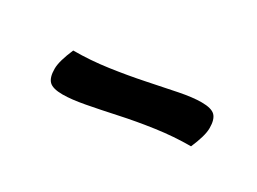

<svg xmlns="http://www.w3.org/2000/svg" viewBox="-26 -661 769 575"><g transform="rotate(30 358.0 -373.0)"><path d="M185 -279Q151 -279 138.5 -291.5Q126 -304 126 -334Q126 -348 131.5 -367Q137 -386 147 -409Q206 -409 266 -417.5Q326 -426 381.5 -437.5Q437 -449 482 -458Q527 -467 558 -467Q592 -467 604.5 -454.5Q617 -442 617 -412Q617 -398 611.5 -379Q606 -360 596 -337Q537 -337 477 -328.5Q417 -320 361.5 -308Q306 -296 260.5 -287.5Q215 -279 185 -279Z"/></g></svg>

Font: Lemonada Medium
Style: Regular
Weight: 500
Designer: Mohamed Gaber (Arabic), Eduardo Tunni (Latin)
Foundry: Kief Type Foundry
Version: Version 4.004; ttfautohint (v1.8.2)